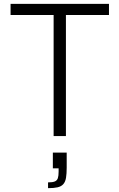

<svg xmlns="http://www.w3.org/2000/svg" viewBox="-20 -708 621 999"><path d="M259 0V-630H35V-688H547V-630H323V0ZM230 271V241Q254 241 265.5 236Q277 231 281 219Q285 207 285 185V168H255V86H327V164Q327 196 323.5 217Q320 238 309.5 250Q299 262 280 266.5Q261 271 230 271Z"/></svg>

Font: Saira Thin Light
Style: Regular
Weight: 300
Version: Version 1.101